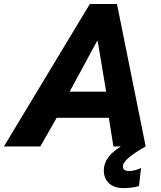

<svg xmlns="http://www.w3.org/2000/svg" viewBox="-69 -740 811 970"><path d="M384.8 -719.7H522L667 0H666Q615.7 28.8 583.7 54.7Q551.8 80.6 551.8 101.6Q551.8 111.8 559.6 117.9Q567.4 124 583 124Q598.6 124 616.5 118.9Q634.3 113.8 643.6 108.4L633.3 199.7Q618.7 205.1 595.5 207.8Q572.3 210.4 554.7 210.4Q508.8 210.4 482.2 186.3Q455.6 162.1 455.6 122.6Q455.6 108.4 458 98.1Q463.9 70.3 484.6 46.6Q505.4 22.9 541.5 0H503.9L481 -145H217.3L134.8 0H-49.3ZM467.3 -276.9 424.8 -531.7H420.9L282.7 -276.9Z"/></svg>

Font: Reddit Sans Fudge ExBold Italic
Style: Regular
Weight: 800
Italic angle: -11.25°
Designer: Stephen Hutchings
Version: Version 1.013